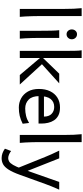

<svg xmlns="http://www.w3.org/2000/svg" viewBox="667 -1488 1051 2425"><g transform="rotate(90 1192.5 -275.5)"><path d="M183.1 -781.2V-231.9Q183.1 -200.7 184.3 -156.2Q185.5 -111.8 187.7 -69.3Q189.9 -26.9 192.9 0H92.8V-551.8Q92.8 -694.8 83 -781.2Z M361.3 -498H459Q459 -431.6 459 -365.2Q459 -298.8 459 -231.9Q459 -200.7 460.2 -156Q461.4 -111.3 463.6 -68.8Q465.8 -26.4 468.8 0H368.7Q368.7 -35.2 368.7 -82.5Q368.7 -129.9 368.7 -177Q368.7 -224.1 368.7 -258.8Q368.7 -330.1 367.4 -394.8Q366.2 -459.5 361.3 -498ZM351.6 -656.7Q351.6 -684.1 368.7 -703.4Q385.7 -722.7 412.6 -722.7Q439.9 -722.7 458 -703.4Q476.1 -684.1 476.1 -656.7Q476.1 -629.9 458 -610.4Q439.9 -590.8 412.6 -590.8Q385.7 -590.8 368.7 -610.4Q351.6 -629.9 351.6 -656.7Z M712.9 0H622.6Q622.6 -59.1 622.6 -125.7Q622.6 -192.4 622.6 -258.8Q622.6 -325.2 622.6 -384Q622.6 -442.9 622.6 -486.8Q622.6 -530.8 622.6 -551.8Q622.6 -630.4 621.6 -690.2Q620.6 -750 615.2 -781.2H712.9ZM910.6 -498H1032.7L764.6 -255.9L688.5 -268.6ZM700.7 -268.6 752 -322.3 1047.4 0H927.7Z M1540 -236.8H1176.8V-305.2H1452.6Q1452.6 -368.2 1418.2 -401.4Q1383.8 -434.6 1330.6 -434.6Q1266.6 -434.6 1230.2 -389.2Q1193.8 -343.8 1193.8 -246.6Q1193.8 -156.2 1238 -112.3Q1282.2 -68.4 1350.1 -68.4Q1397.5 -68.4 1443.1 -79.3Q1488.8 -90.3 1533.2 -117.2L1543 -36.6Q1491.2 -9.8 1442.9 1.2Q1394.5 12.2 1337.9 12.2Q1275.9 12.2 1222.4 -16.6Q1168.9 -45.4 1136.2 -102.1Q1103.5 -158.7 1103.5 -241.7Q1103.5 -322.8 1132.1 -382.3Q1160.6 -441.9 1213.1 -474.9Q1265.6 -507.8 1337.9 -507.8Q1398.4 -507.8 1437.7 -487.3Q1477.1 -466.8 1499.5 -432.6Q1522 -398.4 1531.2 -357.2Q1540.5 -315.9 1540.5 -274.9Q1540.5 -268.6 1540.5 -256.1Q1540.5 -243.7 1540 -236.8Z M1774.9 -781.2V-231.9Q1774.9 -200.7 1776.1 -156.2Q1777.3 -111.8 1779.5 -69.3Q1781.7 -26.9 1784.7 0H1684.6V-551.8Q1684.6 -694.8 1674.8 -781.2Z M2165.5 -29.3 2124 80.6 1960.4 -324.7Q1946.8 -357.9 1928.7 -399.4Q1910.6 -440.9 1882.3 -498H1980ZM2304.7 -324.7 2187.5 0Q2153.8 93.3 2121.3 143.1Q2088.9 192.9 2054 211.2Q2019 229.5 1977.5 229.5Q1944.3 229.5 1914.6 218.5Q1884.8 207.5 1857.9 188L1887.2 109.9Q1902.8 122.6 1928.2 134.5Q1953.6 146.5 1977.5 146.5Q1999.5 146.5 2020.3 134Q2041 121.6 2063.2 84.2Q2085.4 46.9 2111.8 -26.9Q2115.7 -38.1 2122.3 -56.2Q2128.9 -74.2 2137.2 -97.7Q2155.3 -148.9 2179.7 -218.3Q2204.1 -287.6 2230 -361.1Q2255.9 -434.6 2277.8 -498H2375.5Q2350.1 -441.4 2333.5 -400.1Q2316.9 -358.9 2304.7 -324.7Z"/></g></svg>

Font: Andika LitF DSA DSG
Style: Regular
Weight: 400
Designer: Victor Gaultney, Annie Olsen, Julie Remington, Don Collingsworth, Eric Hays, Becca Hirsbrunner
Foundry: SIL International
Version: Version 6.200 ; LitF DSA DSG; ttfautohint (v1.8.3.10-c5d8)